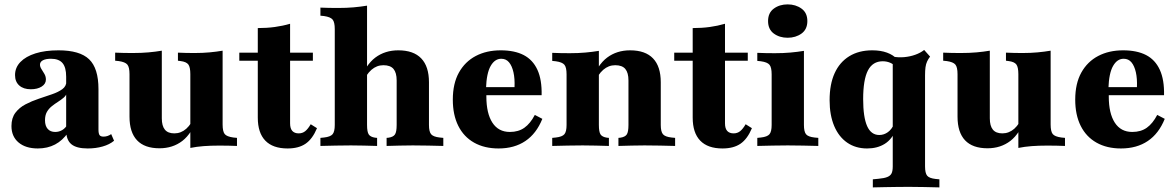

<svg xmlns="http://www.w3.org/2000/svg" viewBox="-20 -656 5283 863"><path d="M277.4 -209.7V-311.3Q277.4 -353.2 260.9 -372.6Q244.4 -391.9 208.9 -391.9Q186.3 -391.9 173 -385.1Q159.7 -378.2 159.7 -365.3Q159.7 -355.6 166.5 -345.2Q173.4 -334.7 179.8 -323.4Q186.3 -312.1 186.3 -298.4Q186.3 -279 167.3 -266.9Q148.4 -254.8 118.5 -254.8Q85.5 -254.8 66.5 -271.8Q47.6 -288.7 47.6 -318.5Q47.6 -352.4 71.8 -377.4Q96 -402.4 139.5 -416.1Q183.1 -429.8 242.7 -429.8Q338.7 -429.8 380.6 -389.5Q422.6 -349.2 422.6 -255.6V-209.7ZM150 11.3Q95.2 11.3 63.3 -15.7Q31.5 -42.7 31.5 -89.5Q31.5 -125.8 49.2 -149.2Q66.9 -172.6 94.8 -187.1Q122.6 -201.6 154 -212.1Q185.5 -222.6 213.7 -232.3Q241.9 -241.9 260.1 -255.2Q278.2 -268.5 278.2 -289.5L282.3 -242.7Q278.2 -227.4 266.5 -217.3Q254.8 -207.3 240.7 -198.4Q226.6 -189.5 212.9 -178.6Q199.2 -167.7 190.7 -152.8Q182.3 -137.9 182.3 -115.3Q182.3 -90.3 194.4 -76.6Q206.5 -62.9 228.2 -62.9Q245.2 -62.9 259.7 -71.4Q274.2 -79.8 284.7 -98.4L286.3 -60.5Q261.3 -24.2 227.4 -6.5Q193.5 11.3 150 11.3ZM422.6 -74.2Q422.6 -55.6 427.4 -48.8Q432.3 -41.9 445.2 -41.9Q454.8 -41.9 463.3 -44.8Q471.8 -47.6 479.8 -53.2L492.7 -23.4Q472.6 -6.5 441.5 2.4Q410.5 11.3 374.2 11.3Q323.4 11.3 300.4 -8.1Q277.4 -27.4 277.4 -70.2V-209.7H422.6Z M707.3 -419.4V-209.7H562.1V-322.6Q562.1 -354 552.4 -365.7Q542.7 -377.4 513.7 -381.5L497.6 -383.1V-419.4Q518.5 -418.5 535.9 -418.1Q553.2 -417.7 576.6 -417.7Q616.1 -417.7 647.6 -420.6Q679 -423.4 707.3 -428.2ZM707.3 -209.7V-124.2Q707.3 -90.3 721 -73.4Q734.7 -56.5 763.7 -56.5Q793.5 -56.5 817.3 -77.4Q841.1 -98.4 860.5 -145.2L871 -133.9Q842.7 -55.6 799.6 -22.6Q756.5 10.5 696.8 10.5Q629.8 10.5 596 -25.4Q562.1 -61.3 562.1 -131.5V-209.7ZM835.5 0V-209.7H980.6V-96.8Q980.6 -65.3 989.9 -53.6Q999.2 -41.9 1029 -37.9L1045.2 -36.3V0Q1024.2 -0.8 1006.9 -1.2Q989.5 -1.6 965.3 -1.6Q926.6 -1.6 895.2 0.8Q863.7 3.2 835.5 8.9ZM980.6 -419.4V-209.7H835.5V-322.6Q835.5 -354 826.6 -366.1Q817.7 -378.2 791.9 -381.5L779.8 -383.1V-419.4Q800 -418.5 816.9 -418.1Q833.9 -417.7 854.8 -417.7Q891.1 -417.7 921.8 -420.6Q952.4 -423.4 980.6 -428.2Z M1272.6 11.3Q1206.5 11.3 1172.6 -23.8Q1138.7 -58.9 1138.7 -127.4V-209.7H1283.9V-101.6Q1283.9 -78.2 1294 -67.3Q1304 -56.5 1322.6 -56.5Q1339.5 -56.5 1352 -66.5Q1364.5 -76.6 1376.6 -97.6L1404.8 -79.8Q1384.7 -31.5 1353.6 -10.1Q1322.6 11.3 1272.6 11.3ZM1138.7 -209.7V-529.8Q1179.8 -529.8 1215.3 -534.7Q1250.8 -539.5 1283.9 -549.2V-209.7ZM1055.6 -383.1V-419.4H1386.3V-383.1Z M1557.3 -2.4Q1521 -2.4 1488.7 -1.6Q1456.5 -0.8 1420.2 0V-36.3L1436.3 -37.9Q1465.3 -41.1 1475 -52.8Q1484.7 -64.5 1484.7 -94.4V-209.7H1629.8V-94.4Q1629.8 -62.9 1637.5 -51.6Q1645.2 -40.3 1666.1 -37.1L1675 -36.3V0Q1642.7 -0.8 1615.7 -1.6Q1588.7 -2.4 1557.3 -2.4ZM1762.9 -209.7V-294.4Q1762.9 -329 1748.8 -346Q1734.7 -362.9 1703.2 -362.9Q1673.4 -362.9 1649.6 -342.3Q1625.8 -321.8 1605.6 -275.8L1594.4 -287.1Q1623.4 -364.5 1666.9 -397.2Q1710.5 -429.8 1770.2 -429.8Q1838.7 -429.8 1873.4 -393.5Q1908.1 -357.3 1908.1 -286.3V-209.7ZM1835.5 -2.4Q1804.8 -2.4 1777.4 -1.6Q1750 -0.8 1717.7 0V-36.3L1726.6 -37.1Q1747.6 -40.3 1755.2 -51.6Q1762.9 -62.9 1762.9 -94.4V-209.7H1908.1V-94.4Q1908.1 -64.5 1917.7 -52.8Q1927.4 -41.1 1956.5 -37.9L1972.6 -36.3V0Q1936.3 -0.8 1904.4 -1.6Q1872.6 -2.4 1835.5 -2.4ZM1484.7 -209.7V-525Q1484.7 -556.5 1475 -568.1Q1465.3 -579.8 1436.3 -583.9L1420.2 -585.5V-621.8Q1440.3 -621 1458.1 -620.6Q1475.8 -620.2 1499.2 -620.2Q1537.9 -620.2 1569.4 -623Q1600.8 -625.8 1629.8 -630.6V-621.8V-209.7Z M2221 11.3Q2157.3 11.3 2110.9 -14.9Q2064.5 -41.1 2039.9 -90.3Q2015.3 -139.5 2015.3 -208.1Q2015.3 -280.6 2042.7 -329.8Q2070.2 -379 2118.5 -404.4Q2166.9 -429.8 2230.6 -429.8Q2292.7 -429.8 2333.9 -408.5Q2375 -387.1 2395.6 -342.3Q2416.1 -297.6 2414.5 -228.2H2121.8L2120.2 -264.5H2292.7Q2294.4 -302.4 2287.9 -331Q2281.5 -359.7 2268.1 -375.8Q2254.8 -391.9 2233.1 -391.9Q2204 -391.9 2185.5 -359.7Q2166.9 -327.4 2164.5 -258.9L2166.9 -254Q2166.1 -247.6 2166.1 -240.7Q2166.1 -233.9 2166.1 -221.8Q2166.1 -146.8 2193.1 -104.8Q2220.2 -62.9 2271.8 -62.9Q2310.5 -62.9 2337.1 -81.9Q2363.7 -100.8 2383.9 -139.5L2417.7 -121.8Q2391.1 -55.6 2341.5 -22.2Q2291.9 11.3 2221 11.3Z M2599.2 -2.4Q2562.9 -2.4 2530.6 -1.6Q2498.4 -0.8 2462.1 0V-36.3L2478.2 -37.9Q2507.3 -41.1 2516.9 -52.8Q2526.6 -64.5 2526.6 -94.4V-209.7H2671.8V-94.4Q2671.8 -62.9 2679.4 -51.6Q2687.1 -40.3 2708.1 -37.1L2716.9 -36.3V0Q2684.7 -0.8 2657.7 -1.6Q2630.6 -2.4 2599.2 -2.4ZM2526.6 -209.7V-321.8Q2526.6 -353.2 2516.9 -364.9Q2507.3 -376.6 2478.2 -380.6L2462.1 -382.3V-418.5Q2482.3 -417.7 2500 -417.3Q2517.7 -416.9 2541.1 -416.9Q2579.8 -416.9 2611.3 -419.8Q2642.7 -422.6 2671.8 -427.4V-418.5V-209.7ZM2804.8 -209.7V-294.4Q2804.8 -329 2790.7 -346Q2776.6 -362.9 2745.2 -362.9Q2715.3 -362.9 2691.5 -342.3Q2667.7 -321.8 2647.6 -275.8L2636.3 -287.1Q2665.3 -364.5 2708.9 -397.2Q2752.4 -429.8 2812.1 -429.8Q2880.6 -429.8 2915.3 -393.5Q2950 -357.3 2950 -286.3V-209.7ZM2877.4 -2.4Q2846.8 -2.4 2819.4 -1.6Q2791.9 -0.8 2759.7 0V-36.3L2768.5 -37.1Q2789.5 -40.3 2797.2 -51.6Q2804.8 -62.9 2804.8 -94.4V-209.7H2950V-94.4Q2950 -64.5 2959.7 -52.8Q2969.4 -41.1 2998.4 -37.9L3014.5 -36.3V0Q2978.2 -0.8 2946.4 -1.6Q2914.5 -2.4 2877.4 -2.4Z M3227.4 11.3Q3161.3 11.3 3127.4 -23.8Q3093.5 -58.9 3093.5 -127.4V-209.7H3238.7V-101.6Q3238.7 -78.2 3248.8 -67.3Q3258.9 -56.5 3277.4 -56.5Q3294.4 -56.5 3306.9 -66.5Q3319.4 -76.6 3331.5 -97.6L3359.7 -79.8Q3339.5 -31.5 3308.5 -10.1Q3277.4 11.3 3227.4 11.3ZM3093.5 -209.7V-529.8Q3134.7 -529.8 3170.2 -534.7Q3205.6 -539.5 3238.7 -549.2V-209.7ZM3010.5 -383.1V-419.4H3341.1V-383.1Z M3448.4 -209.7V-321.8Q3448.4 -353.2 3438.7 -364.9Q3429 -376.6 3400 -380.6L3383.9 -382.3V-418.5Q3404 -417.7 3421.8 -417.3Q3439.5 -416.9 3462.9 -416.9Q3501.6 -416.9 3533.1 -419.8Q3564.5 -422.6 3593.5 -427.4V-418.5V-209.7ZM3521 -2.4Q3484.7 -2.4 3452.4 -1.6Q3420.2 -0.8 3383.9 0V-36.3L3400 -37.9Q3429 -41.1 3438.7 -52.8Q3448.4 -64.5 3448.4 -94.4V-209.7H3593.5V-94.4Q3593.5 -64.5 3602.8 -52.8Q3612.1 -41.1 3641.1 -37.9L3658.1 -36.3V0Q3621 -0.8 3589.1 -1.6Q3557.3 -2.4 3521 -2.4ZM3520.2 -486.3Q3483.9 -486.3 3458.1 -505.2Q3432.3 -524.2 3432.3 -561.3Q3432.3 -598.4 3458.1 -617.3Q3483.9 -636.3 3520.2 -636.3Q3556.5 -636.3 3582.7 -617.3Q3608.9 -598.4 3608.9 -561.3Q3608.9 -524.2 3582.7 -505.2Q3556.5 -486.3 3520.2 -486.3Z M3877.4 11.3Q3825.8 11.3 3787.9 -14.9Q3750 -41.1 3729.4 -89.9Q3708.9 -138.7 3708.9 -205.6Q3708.9 -277.4 3731.5 -327Q3754 -376.6 3797.2 -403.2Q3840.3 -429.8 3900.8 -429.8Q3938.7 -429.8 3966.9 -419.4Q3995.2 -408.9 4012.1 -390.3L4005.6 -356.5Q3996 -367.7 3980.6 -374.2Q3965.3 -380.6 3947.6 -380.6Q3902.4 -380.6 3881 -339.1Q3859.7 -297.6 3859.7 -210.5Q3859.7 -129.8 3877.4 -89.5Q3895.2 -49.2 3932.3 -49.2Q3953.2 -49.2 3971 -62.1Q3988.7 -75 3999.2 -100L4006.5 -72.6Q3989.5 -29.8 3956.5 -9.3Q3923.4 11.3 3877.4 11.3ZM4065.3 183.9Q4036.3 183.9 4010.5 184.3Q3984.7 184.7 3958.5 185.1Q3932.3 185.5 3903.2 186.3V150L3928.2 147.6Q3954.8 145.2 3968.5 139.5Q3982.3 133.9 3987.5 123Q3992.7 112.1 3992.7 91.9V-209.7H4137.9V91.9Q4137.9 121.8 4147.2 133.5Q4156.5 145.2 4185.5 148.4L4202.4 150V186.3Q4165.3 185.5 4133.5 184.7Q4101.6 183.9 4065.3 183.9ZM3992.7 -209.7V-418.5V-401.6Q4017.7 -396.8 4044.4 -399.2Q4071 -401.6 4094.4 -410.1Q4117.7 -418.5 4133.9 -431.5L4160.5 -401.6Q4152.4 -391.1 4147.2 -379.8Q4141.9 -368.5 4139.9 -353.6Q4137.9 -338.7 4137.9 -317.7V-209.7Z M4429 -419.4V-209.7H4283.9V-322.6Q4283.9 -354 4274.2 -365.7Q4264.5 -377.4 4235.5 -381.5L4219.4 -383.1V-419.4Q4240.3 -418.5 4257.7 -418.1Q4275 -417.7 4298.4 -417.7Q4337.9 -417.7 4369.4 -420.6Q4400.8 -423.4 4429 -428.2ZM4429 -209.7V-124.2Q4429 -90.3 4442.7 -73.4Q4456.5 -56.5 4485.5 -56.5Q4515.3 -56.5 4539.1 -77.4Q4562.9 -98.4 4582.3 -145.2L4592.7 -133.9Q4564.5 -55.6 4521.4 -22.6Q4478.2 10.5 4418.5 10.5Q4351.6 10.5 4317.7 -25.4Q4283.9 -61.3 4283.9 -131.5V-209.7ZM4557.3 0V-209.7H4702.4V-96.8Q4702.4 -65.3 4711.7 -53.6Q4721 -41.9 4750.8 -37.9L4766.9 -36.3V0Q4746 -0.8 4728.6 -1.2Q4711.3 -1.6 4687.1 -1.6Q4648.4 -1.6 4616.9 0.8Q4585.5 3.2 4557.3 8.9ZM4702.4 -419.4V-209.7H4557.3V-322.6Q4557.3 -354 4548.4 -366.1Q4539.5 -378.2 4513.7 -381.5L4501.6 -383.1V-419.4Q4521.8 -418.5 4538.7 -418.1Q4555.6 -417.7 4576.6 -417.7Q4612.9 -417.7 4643.5 -420.6Q4674.2 -423.4 4702.4 -428.2Z M5018.5 11.3Q4954.8 11.3 4908.5 -14.9Q4862.1 -41.1 4837.5 -90.3Q4812.9 -139.5 4812.9 -208.1Q4812.9 -280.6 4840.3 -329.8Q4867.7 -379 4916.1 -404.4Q4964.5 -429.8 5028.2 -429.8Q5090.3 -429.8 5131.5 -408.5Q5172.6 -387.1 5193.1 -342.3Q5213.7 -297.6 5212.1 -228.2H4919.4L4917.7 -264.5H5090.3Q5091.9 -302.4 5085.5 -331Q5079 -359.7 5065.7 -375.8Q5052.4 -391.9 5030.6 -391.9Q5001.6 -391.9 4983.1 -359.7Q4964.5 -327.4 4962.1 -258.9L4964.5 -254Q4963.7 -247.6 4963.7 -240.7Q4963.7 -233.9 4963.7 -221.8Q4963.7 -146.8 4990.7 -104.8Q5017.7 -62.9 5069.4 -62.9Q5108.1 -62.9 5134.7 -81.9Q5161.3 -100.8 5181.5 -139.5L5215.3 -121.8Q5188.7 -55.6 5139.1 -22.2Q5089.5 11.3 5018.5 11.3Z"/></svg>

Font: Playfair 9pt Black
Style: Regular
Weight: 900
Designer: Claus Eggers Sørensen
Foundry: Claus Eggers Sørensen
Version: Version 2.203